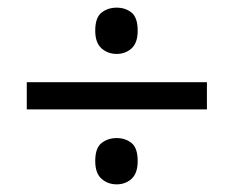

<svg xmlns="http://www.w3.org/2000/svg" viewBox="-20 -603 612 502"><path d="M285 -462Q262 -462 245.5 -476.5Q229 -491 229 -523Q229 -557 245.5 -570Q262 -583 285 -583Q308 -583 324 -570Q340 -557 340 -523Q340 -491 324 -476.5Q308 -462 285 -462ZM50 -317V-388H521V-317ZM285 -121Q262 -121 245.5 -135.5Q229 -150 229 -182Q229 -216 245.5 -229Q262 -242 285 -242Q308 -242 324 -229Q340 -216 340 -182Q340 -150 324 -135.5Q308 -121 285 -121Z"/></svg>

Font: Noto Sans Tifinagh
Style: Regular
Weight: 400
Designer: JamraPatel
Foundry: JamraPatel LLC
Version: Version 2.004; ttfautohint (v1.8.4.7-5d5b)